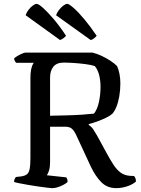

<svg xmlns="http://www.w3.org/2000/svg" viewBox="-20 -977 734 997"><path d="M251 0Q244 0 224.5 -2.5Q205 -5 179.5 -8.5Q154 -12 128.5 -16.5Q103 -21 82.5 -25Q62 -29 53 -32Q53 -40 56 -47Q59 -54 63 -58L90 -61Q110 -64 120 -72Q130 -80 134 -100Q138 -120 138 -158V-572Q138 -599 141.5 -615.5Q145 -632 149.5 -641Q154 -650 156 -651H64Q60 -655 57 -661Q54 -667 53 -673Q58 -679 70 -686Q82 -693 94.5 -698.5Q107 -704 113 -704H460Q484 -698 507.5 -687Q531 -676 552.5 -662Q574 -648 588 -634Q596 -616 600.5 -593Q605 -570 605 -544Q605 -509 599.5 -477.5Q594 -446 584.5 -422.5Q575 -399 563 -386Q552 -376 531.5 -366Q511 -356 487 -347Q463 -338 441 -333V-328Q455 -319 463.5 -306.5Q472 -294 484 -273L537 -176Q554 -145 570 -120.5Q586 -96 606 -81Q626 -66 655 -64L676 -63Q679 -60 682.5 -53Q686 -46 686 -34Q672 -22 654 -14.5Q636 -7 618 -3.5Q600 0 584 0Q537 0 506.5 -30.5Q476 -61 452 -111L375 -277Q365 -298 354 -308Q343 -318 322 -319H240V-133Q240 -109 234.5 -91.5Q229 -74 223 -67L324 -56Q327 -53 329 -46.5Q331 -40 331 -32Q318 -20 294 -10Q270 0 251 0ZM240 -376Q285 -377 327 -378Q369 -379 405.5 -381.5Q442 -384 468 -387Q486 -410 494 -448.5Q502 -487 502 -525Q502 -560 494.5 -588.5Q487 -617 472 -634Q454 -640 424 -644Q394 -648 363 -650Q332 -652 311 -652Q274 -652 257 -630.5Q240 -609 240 -574ZM292 -769 113 -898Q118 -913 128.5 -926.5Q139 -940 151 -948.5Q163 -957 170 -957Q180 -957 203.5 -936Q227 -915 259 -877.5Q291 -840 323 -791Q319 -786 310.5 -779.5Q302 -773 292 -769ZM451 -769 271 -898Q276 -912 286.5 -925.5Q297 -939 309 -948Q321 -957 329 -957Q338 -957 362 -936Q386 -915 417.5 -877.5Q449 -840 482 -791Q478 -786 469 -778.5Q460 -771 451 -769Z"/></svg>

Font: Texturina 12pt
Style: Regular
Weight: 400
Designer: Guillermo Torres Carreño
Foundry: Omnibus-Type
Version: Version 1.002